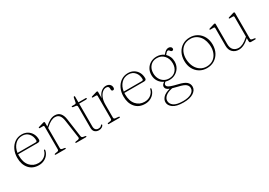

<svg xmlns="http://www.w3.org/2000/svg" viewBox="14 -1407 3532 2517"><g transform="rotate(-30 1780.0 -148.0)"><path d="M408 -282Q408 -251 372.5 -251H75Q74 -240.5 74 -229Q74 -128.5 123 -72.8Q172 -17 248.5 -17Q306.5 -17 345 -48.2Q383.5 -79.5 393 -123Q395 -132.5 402 -132.5Q411 -132.5 410 -121.5Q404.5 -86 382 -56Q359.5 -26 323.2 -8Q287 10 241 10Q148.5 10 94.8 -52Q41 -114 41 -216Q41 -282.5 66.5 -336.5Q92 -390.5 137.5 -422Q183 -453.5 243.5 -453.5Q290.5 -453.5 327.8 -432Q365 -410.5 386.5 -372Q408 -333.5 408 -282ZM240 -435Q173.5 -435 130.2 -389.2Q87 -343.5 76.5 -270.5H350Q372 -270.5 372 -289.5Q372 -352.5 336.2 -393.8Q300.5 -435 240 -435Z M588 -433V-374.5L589.5 -376Q633.5 -416 670 -434.8Q706.5 -453.5 743.5 -453.5Q795.5 -453.5 824.5 -420.5Q853.5 -387.5 862 -326.5L901 -48Q904 -25.5 927 -22L954.5 -17.5Q967.5 -15.5 967.5 -8Q967.5 0 955.5 0H813Q800.5 0 800.5 -8Q800.5 -15.5 814 -18L845.5 -22.5Q873 -27 870 -48L831 -320Q823 -376.5 800 -404Q777 -431.5 735 -431.5Q705.5 -431.5 672.8 -415.2Q640 -399 599.5 -362L588 -352V-45.5Q588 -26.5 611 -22.5L641.5 -18Q655 -15.5 655 -8Q655 0 642.5 0H500.5Q489 0 489 -8Q489 -15 502 -17.5L533.5 -22.5Q557 -26.5 557 -45.5V-390Q557 -406.5 541.5 -406.5H494Q482 -406.5 482 -414Q482 -421 494 -424.5L553.5 -442Q561 -444.5 566.5 -446Q572 -447.5 575 -447.5Q588 -447.5 588 -433Z M1047.5 -421.5 1009 -426.5Q994.5 -429 994.5 -438Q994.5 -445.5 1004.5 -445.5H1040.5Q1063 -445.5 1066 -462.5L1079 -530Q1081.5 -542.5 1090.5 -542.5Q1099.5 -542.5 1099.5 -532V-445.5H1208Q1220.5 -445.5 1220.5 -437Q1220.5 -426 1201.5 -426H1099.5V-80.5Q1099.5 -49 1114.5 -32.2Q1129.5 -15.5 1155 -15.5Q1184 -15.5 1195 -27.2Q1206 -39 1215 -43.5Q1224.5 -44.5 1222.5 -33.5Q1218.5 -19 1198.8 -6.2Q1179 6.5 1151 6.5Q1115 6.5 1091.8 -14.5Q1068.5 -35.5 1068.5 -78V-396Q1068.5 -406.5 1064 -413.2Q1059.5 -420 1047.5 -421.5Z M1391 -433V-341Q1409 -395.5 1443.8 -424.5Q1478.5 -453.5 1516.5 -453.5Q1553 -453.5 1574 -434Q1595 -414.5 1595 -384.5Q1595 -355 1572 -355Q1549.5 -355 1549.5 -382.5V-395Q1549.5 -432 1509.5 -432Q1481 -432 1453.8 -410Q1426.5 -388 1408.8 -345.5Q1391 -303 1391 -241V-45.5Q1391 -25 1414 -22.5L1460.5 -18Q1474 -16 1474 -8Q1474 0 1462 0H1304Q1292 0 1292 -8Q1292 -15.5 1305.5 -18L1336.5 -22.5Q1360 -26.5 1360 -45.5V-390Q1360 -406.5 1344.5 -406.5H1297Q1285 -406.5 1285 -414Q1285 -421 1297 -424.5L1356.5 -442Q1364 -444.5 1369.2 -446Q1374.5 -447.5 1378 -447.5Q1391 -447.5 1391 -433Z M2016 -282Q2016 -251 1980.5 -251H1683Q1682 -240.5 1682 -229Q1682 -128.5 1731 -72.8Q1780 -17 1856.5 -17Q1914.5 -17 1953 -48.2Q1991.5 -79.5 2001 -123Q2003 -132.5 2010 -132.5Q2019 -132.5 2018 -121.5Q2012.5 -86 1990 -56Q1967.5 -26 1931.2 -8Q1895 10 1849 10Q1756.5 10 1702.8 -52Q1649 -114 1649 -216Q1649 -282.5 1674.5 -336.5Q1700 -390.5 1745.5 -422Q1791 -453.5 1851.5 -453.5Q1898.5 -453.5 1935.8 -432Q1973 -410.5 1994.5 -372Q2016 -333.5 2016 -282ZM1848 -435Q1781.5 -435 1738.2 -389.2Q1695 -343.5 1684.5 -270.5H1958Q1980 -270.5 1980 -289.5Q1980 -352.5 1944.2 -393.8Q1908.5 -435 1848 -435Z M2350.5 3Q2434 22 2466.8 51Q2499.5 80 2499.5 123.5Q2499.5 176 2446.2 211Q2393 246 2295 246Q2188 246 2137.8 210Q2087.5 174 2087.5 124Q2087.5 85.5 2119.2 51.8Q2151 18 2225 -1.5Q2191 -15.5 2179.8 -30.2Q2168.5 -45 2168.5 -63Q2168.5 -76.5 2177.5 -90.5Q2186.5 -104.5 2208 -117Q2162.5 -137 2134.5 -179Q2106.5 -221 2106.5 -276Q2106.5 -328 2130 -368.2Q2153.5 -408.5 2193.8 -431Q2234 -453.5 2285 -453.5Q2346.5 -453.5 2393 -419L2400 -428Q2418.5 -450.5 2437.2 -463Q2456 -475.5 2477 -475.5Q2497 -475.5 2510.5 -465Q2524 -454.5 2524 -439.5Q2524 -415 2501.5 -415Q2490.5 -415 2483.8 -423Q2477 -431 2470.8 -439Q2464.5 -447 2454.5 -447Q2443.5 -447 2432.5 -437.5Q2421.5 -428 2406 -408Q2431 -384.5 2445.5 -351.8Q2460 -319 2460 -279.5Q2460 -227 2436 -187Q2412 -147 2371.5 -124.5Q2331 -102 2281.5 -102Q2252 -102 2225 -110.5Q2198 -93.5 2198 -72.5Q2198 -59.5 2209 -48Q2220 -36.5 2252.8 -24.5Q2285.5 -12.5 2350.5 3ZM2277.5 -434Q2215.5 -434 2177.5 -392.2Q2139.5 -350.5 2139.5 -284.5Q2139.5 -237.5 2158.5 -200.5Q2177.5 -163.5 2211.2 -142.5Q2245 -121.5 2289 -121.5Q2351.5 -121.5 2389.2 -163.2Q2427 -205 2427 -270.5Q2427 -342.5 2385.8 -388.2Q2344.5 -434 2277.5 -434ZM2117 121.5Q2117 166 2159 196.5Q2201 227 2298.5 227Q2379 227 2424.2 199.5Q2469.5 172 2469.5 127.5Q2469.5 94.5 2441.8 70.8Q2414 47 2335 29.5Q2287.5 19 2256 9Q2185 23.5 2151 53.8Q2117 84 2117 121.5Z M2787.5 -453Q2850 -453 2898.5 -423.5Q2947 -394 2975 -341.8Q3003 -289.5 3003 -221.5Q3003 -153.5 2975.2 -101.2Q2947.5 -49 2898.5 -19.5Q2849.5 10 2786.5 10Q2724 10 2675.8 -19.5Q2627.5 -49 2600 -101.2Q2572.5 -153.5 2572.5 -221Q2572.5 -289 2599.8 -341.5Q2627 -394 2675.5 -423.5Q2724 -453 2787.5 -453ZM2821 -12.5Q2873.5 -20 2908.8 -52.5Q2944 -85 2959.2 -135.5Q2974.5 -186 2966.5 -246.5Q2953.5 -343.5 2895 -392.8Q2836.5 -442 2754.5 -431Q2701 -423.5 2665.5 -390.8Q2630 -358 2615 -307.5Q2600 -257 2608 -197Q2617 -133 2647 -89Q2677 -45 2722 -25Q2767 -5 2821 -12.5Z M3140 -124.5V-389.5Q3140 -406.5 3124.5 -406.5H3077Q3065 -406.5 3065 -414Q3065 -420.5 3076.5 -424L3136.5 -442Q3144 -444.5 3149.5 -446Q3155 -447.5 3158.5 -447.5Q3171 -447.5 3171 -433V-131.5Q3171 -72 3200.8 -42.2Q3230.5 -12.5 3277.5 -12.5Q3308.5 -12.5 3344 -29.5Q3379.5 -46.5 3421 -84L3432 -93.5V-389.5Q3432 -406.5 3417 -406.5H3369.5Q3357.5 -406.5 3357.5 -414Q3357.5 -420.5 3369 -424L3429 -442Q3436.5 -444.5 3441.8 -446Q3447 -447.5 3450.5 -447.5Q3463.5 -447.5 3463.5 -433V-45.5Q3463.5 -26.5 3486.5 -22.5L3517 -18Q3530 -15.5 3530 -8Q3530 0 3518 0H3458Q3443 0 3437.5 -5.8Q3432 -11.5 3432 -29V-71L3431 -70Q3385.5 -28.5 3346.2 -9.5Q3307 9.5 3268.5 9.5Q3212.5 9.5 3176.2 -25.8Q3140 -61 3140 -124.5Z"/></g></svg>

Font: Fraunces 72pt Soft Thin
Style: Regular
Weight: 100
Version: Version 1.000;[b76b70a41]